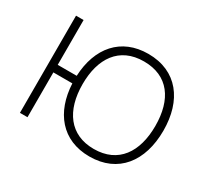

<svg xmlns="http://www.w3.org/2000/svg" viewBox="-120 -732 990 924"><g transform="rotate(30 375.5 -270.0)"><path d="M464 15C623 15 711 -100 711 -271C711 -438 625 -555 464 -555C313 -555 224.5 -450 217.5 -291H112V-540H70V0H112V-249H217.5C225 -93 311 15 464 15ZM464 -27C331 -27 262 -124 262 -271C262 -413 327 -513 464 -513C599 -513 666 -418 666 -271C666 -126 600 -27 464 -27Z"/></g></svg>

Font: Vela Sans ExtLt
Style: Regular
Weight: 200
Designer: Principal design: Mikhail Sharanda - project Manrope.
Design modification: Ravid Balaliev
Foundry: Mikhail Sharanda
Version: Version 1.001